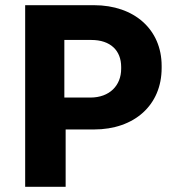

<svg xmlns="http://www.w3.org/2000/svg" viewBox="-20 -720 674 740"><path d="M77 0H233V-221H342C498 -221 603 -315 603 -458V-466C603 -606 498 -700 342 -700H77ZM228 -344V-566H332C406 -566 447 -525 447 -462V-455C447 -391 403 -344 328 -344Z"/></svg>

Font: Fixel Display Bold
Style: Bold
Weight: 700
Designer: AlfaBravo + MacPaw
Foundry: Kyrylo Tkachov, Marchela Mozhyna, Serhii Makarenko, Maria Weinstein, Zakhar Kryvoshyya
Version: Version 1.211